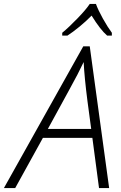

<svg xmlns="http://www.w3.org/2000/svg" viewBox="-74 -951 611 971"><path d="M393.1 -253.9H143.1L2.9 0H-54.2L347.2 -716.8H379.9L478 0H426.8ZM387.2 -298.8 368.2 -440.9Q353 -559.1 349.1 -637.2Q334.5 -606.4 317.6 -573.7Q300.8 -541 168 -298.8ZM491.7 -771H467.8Q433.6 -800.3 389.2 -872.1Q362.3 -844.2 328.1 -816.2Q293.9 -788.1 267.1 -771H240.7V-785.2Q273.9 -812.5 317.6 -857.7Q361.3 -902.8 379.9 -931.2H411.1Q422.4 -899.9 446.5 -856.7Q470.7 -813.5 491.7 -785.2Z"/></svg>

Font: CAA NEO Sans Light
Style: Italic
Weight: 300
Italic angle: -12°
Version: Version 1.10